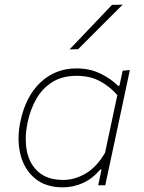

<svg xmlns="http://www.w3.org/2000/svg" viewBox="-20 -799 621 828"><path d="M403.5 0Q406.5 -14 409.5 -28.5L418 -68H412Q378.5 -27.5 336.2 -9.2Q294 9 252 9Q175.5 9 129.2 -30.8Q83 -70.5 67.5 -135.5Q60 -167 60 -201.5Q60 -237 68 -275Q90.5 -383 154.5 -443.5Q218.5 -504 310 -504Q368 -504 414 -481.2Q460 -458.5 489 -429H495L509 -494L540 -497Q527.5 -439.5 516.5 -386.5Q505 -333 492 -271.5L440 -28.5Q437 -14 434 0ZM253 -23Q302 -23 349.5 -50.8Q397 -78.5 433 -140L486 -389Q453 -426.5 410.5 -449.2Q368 -472 310 -472Q249.5 -472 206.8 -445.8Q164 -419.5 137.5 -374Q111 -328.5 99 -271Q91 -233 91 -199Q91 -172 96 -147Q107.5 -90.5 146.5 -56.8Q185.5 -23 253 -23ZM280 -586Q327 -635.5 372.5 -683Q417.5 -730 463 -778L509 -779L413 -683L317 -587Z"/></svg>

Font: Heraclito Thin
Style: Italic
Weight: 100
Italic angle: -12°
Designer: Kostas Bartsokas (font) & Cristiano Sobral (main changes)
Foundry: Kostas Bartsokas (font) & Cristiano Sobral (main changes)
Version: Version 1.00;July 8, 2020;FontCreator 13.0.0.2655 64-bit